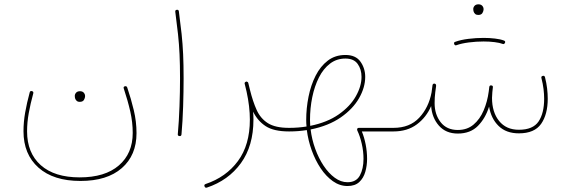

<svg xmlns="http://www.w3.org/2000/svg" viewBox="-20 -623 2650 890"><path d="M353 215.8Q228 215.8 158.4 154.1Q88.9 92.3 88.9 -14.6Q88.9 -57.6 96.7 -101.8Q104.5 -146 117.7 -194.8Q119.6 -202.6 127.9 -200.7Q136.2 -198.7 134.3 -190.4Q121.1 -142.1 113.3 -98.9Q105.5 -55.7 105.5 -14.2Q105.5 85.9 168.9 142.6Q232.4 199.2 349.6 199.2Q466.8 199.2 531 143.8Q595.2 88.4 595.2 -6.8Q595.2 -56.2 584 -105.7Q572.8 -155.3 553.7 -212.9Q550.8 -221.2 559.1 -223.1Q566.9 -225.1 569.8 -217.3Q587.4 -165.5 600.1 -112.5Q612.8 -59.6 612.8 -5.9Q612.8 96.7 544.7 156.2Q476.6 215.8 353 215.8ZM326.7 -178.7Q326.7 -186.5 332.8 -193.4Q338.9 -200.2 351.1 -200.2Q364.3 -200.2 370.6 -190.4Q374.5 -184.6 374.5 -177.7Q374.5 -168.9 369.1 -159.9Q363.8 -150.9 349.6 -150.9Q340.3 -150.9 335.2 -155.8Q330.1 -160.6 328.1 -167Q326.7 -172.4 326.7 -178.7Z M792.5 -568.4Q791.5 -576.7 799.8 -577.6Q808.1 -578.6 809.1 -570.3Q816.9 -511.7 821.8 -465.8Q826.7 -419.9 828.9 -371.8Q831.1 -323.7 831.1 -259.3Q831.1 -198.7 828.9 -129.9Q826.7 -61 821.3 0Q820.3 8.8 812 7.8Q803.2 6.8 804.2 -1Q809.6 -61 812 -129.9Q814.5 -198.7 814.5 -259.3Q814.5 -323.2 812.3 -370.8Q810.1 -418.5 805.2 -464.1Q800.3 -509.8 792.5 -568.4Z M939 246.6Q931.2 249 928.2 241.2Q924.8 232.9 933.1 230Q1027.8 198.2 1083 123.5Q1138.2 48.8 1138.2 -68.4Q1138.2 -128.4 1123 -198.2Q1120.6 -207 1118.7 -216.1Q1116.7 -225.1 1114.3 -234.4Q1112.8 -239.7 1117.2 -242.7Q1118.7 -244.1 1120.6 -244.6Q1122.6 -245.1 1124.5 -244.6Q1125 -244.6 1125.5 -244.1Q1126 -244.1 1126 -243.7Q1127 -243.7 1127.9 -242.7Q1127.9 -242.7 1128.4 -242.7Q1128.9 -242.2 1129.4 -241.2Q1129.9 -240.7 1129.9 -240.2Q1130.9 -239.7 1130.9 -238.8Q1130.9 -238.8 1130.9 -238.3Q1135.3 -222.2 1138.7 -206.5Q1151.9 -152.8 1169.7 -113.3Q1187.5 -73.7 1221.9 -52Q1256.3 -30.3 1319.8 -30.3H1320.3Q1328.6 -30.3 1328.6 -22Q1328.6 -13.7 1320.3 -13.7H1319.8Q1249 -13.7 1211.4 -38.3Q1173.8 -63 1153.3 -105.5Q1154.8 -86.9 1154.8 -68.4Q1154.8 53.2 1096.7 133.3Q1038.6 213.4 939 246.6Z M1312 -22Q1312 -30.3 1320.3 -30.3Q1362.3 -30.3 1400.9 -36.6Q1399.4 -51.8 1399.4 -66.4Q1399.4 -121.6 1410.2 -175Q1420.9 -228.5 1443.1 -272.2Q1465.3 -315.9 1499.5 -342Q1533.7 -368.2 1581.1 -368.2Q1628.9 -368.2 1650.9 -337.2Q1672.9 -306.2 1672.9 -266.6Q1672.9 -217.8 1644.3 -167.7Q1615.7 -117.7 1559.3 -78.6Q1502.9 -39.6 1419.9 -22.9Q1425.3 22.9 1441.2 66.7Q1457 110.4 1480.2 145.3Q1503.4 180.2 1531.7 200.9Q1560.1 221.7 1590.8 221.7Q1631.3 221.7 1648.2 190.4Q1665 159.2 1665 113.3Q1665 78.1 1656.7 42.5Q1648.4 6.8 1636.2 -18.1Q1635.3 -21 1635.3 -22.5Q1635.3 -30.3 1644 -30.3H1803.7Q1812 -30.3 1812 -22Q1812 -13.7 1803.7 -13.7H1657.2Q1668.5 13.2 1675 46.6Q1681.6 80.1 1681.6 113.3Q1681.6 144.5 1673.3 173.6Q1665 202.6 1645.3 220.9Q1625.5 239.3 1590.8 239.3Q1554.7 239.3 1522.9 216.8Q1491.2 194.3 1466.3 157Q1441.4 119.6 1424.8 73.5Q1408.2 27.3 1402.3 -20Q1362.8 -13.7 1320.3 -13.7Q1312 -13.7 1312 -22ZM1417 -66.4Q1417 -53.2 1418 -39.6Q1497.6 -55.7 1550.5 -93Q1603.5 -130.4 1629.6 -177Q1655.8 -223.6 1655.8 -266.6Q1655.8 -301.8 1637.9 -326.7Q1620.1 -351.6 1581.1 -351.6Q1540.5 -351.6 1509.8 -328.1Q1479 -304.7 1458.5 -264.2Q1438 -223.6 1427.5 -172.6Q1417 -121.6 1417 -66.4Z M1795.4 -22Q1795.4 -30.3 1803.7 -30.3Q1879.4 -30.3 1923.3 -77.4Q1967.3 -124.5 1980.5 -194.8Q1981.9 -208 1984.9 -228.5Q1985.4 -232.4 1988.8 -234.4Q1988.8 -234.4 1988.8 -234.4Q1989.7 -234.9 1990.2 -234.9Q1990.7 -235.4 1991.2 -235.4Q1992.7 -235.8 1992.7 -235.4Q1993.2 -235.4 1993.7 -235.4Q2001.5 -234.4 2001.5 -226.6V-226.1V-225.6V-224.1Q2000 -209 1997.6 -194.8Q1994.6 -171.4 1994.6 -145Q1994.6 -92.3 2022.7 -56.4Q2050.8 -20.5 2102.1 -20.5Q2145.5 -20.5 2175 -45.4Q2204.6 -70.3 2221.9 -111.1Q2239.3 -151.9 2245.6 -199.7Q2246.6 -209 2248 -219.7Q2249 -228 2257.3 -227.1Q2266.1 -226.1 2264.6 -217.8Q2263.7 -206.5 2262.2 -195.8Q2260.7 -181.6 2260.7 -169.4Q2260.7 -103 2293.5 -62.3Q2326.2 -21.5 2385.3 -21.5Q2450.7 -21.5 2476.6 -60.1Q2502.4 -98.6 2502.4 -165.5Q2502.4 -186.5 2499.5 -210.4Q2496.6 -234.4 2489.7 -261.2Q2487.8 -269 2495.1 -271Q2503.9 -273.9 2506.3 -265.1Q2513.2 -237.8 2516.1 -212.9Q2519 -188 2519 -165.5Q2519 -92.8 2488.3 -48.8Q2457.5 -4.9 2385.3 -4.9Q2326.2 -4.9 2291.3 -39.1Q2256.3 -73.2 2247.1 -128.9Q2230.5 -75.2 2195.6 -39.6Q2160.6 -3.9 2102.1 -3.9Q2046.9 -3.9 2014.6 -40.5Q1982.4 -77.1 1978.5 -131.3Q1956.1 -79.1 1912.1 -46.4Q1868.2 -13.7 1803.7 -13.7Q1795.4 -13.7 1795.4 -22ZM2173.8 -581.5Q2173.8 -589.4 2179.9 -596.2Q2186 -603 2198.2 -603Q2211.4 -603 2217.8 -593.3Q2221.7 -587.4 2221.7 -580.6Q2221.7 -571.8 2216.3 -562.7Q2210.9 -553.7 2196.8 -553.7Q2187.5 -553.7 2182.4 -558.6Q2177.2 -563.5 2175.3 -569.8Q2173.8 -575.2 2173.8 -581.5ZM2085.4 -418.5Q2082.5 -427.2 2090.3 -429.2Q2115.7 -438.5 2151.4 -442.9Q2187 -447.3 2221.7 -447.3Q2249.5 -447.3 2274.4 -444.3Q2299.3 -441.4 2315.9 -435.1Q2324.2 -432.1 2320.8 -424.3Q2319.8 -421.9 2316.7 -419.7Q2313.5 -417.5 2310.1 -419.4Q2296.4 -424.8 2272.7 -427.7Q2249 -430.7 2221.7 -430.7Q2187.5 -430.7 2153.3 -426.3Q2119.1 -421.9 2096.2 -413.6Q2088.9 -410.6 2085.4 -418.5Z"/></svg>

Font: Mikhak-DS2-FD Thin
Style: Regular
Weight: 100
Designer: Amin Abedi
Version: Version 3.2